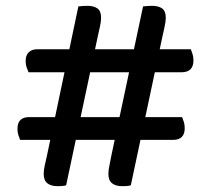

<svg xmlns="http://www.w3.org/2000/svg" viewBox="-20 -634 719 659"><path d="M575 -154H49Q46 -161 43 -170.5Q40 -180 40 -191Q40 -213 50.5 -222.5Q61 -232 79 -232H605Q608 -225 611 -215.5Q614 -206 614 -194Q614 -174 604 -164Q594 -154 575 -154ZM604 -386H78Q75 -393 71.5 -402.5Q68 -412 68 -424Q68 -445 79 -455Q90 -465 108 -465H635Q638 -458 641 -448Q644 -438 644 -427Q644 -406 633.5 -396Q623 -386 604 -386ZM316 -511 207 2Q200 4 192.5 4.5Q185 5 177 5Q155 5 142.5 -5Q130 -15 130 -37Q130 -50 134 -68Q138 -86 141 -99L249 -612Q257 -613 265 -613.5Q273 -614 280 -614Q302 -614 314.5 -605Q327 -596 327 -573Q327 -560 323 -542.5Q319 -525 316 -511ZM538 -511 429 2Q422 4 414.5 4.5Q407 5 399 5Q377 5 364.5 -5Q352 -15 352 -37Q352 -50 356 -68Q360 -86 362 -99L471 -612Q479 -613 487 -613.5Q495 -614 502 -614Q524 -614 536.5 -605Q549 -596 549 -573Q549 -560 545 -542.5Q541 -525 538 -511Z"/></svg>

Font: Baloo Bhaijaan 2 Medium
Style: Regular
Weight: 500
Designer: Sanskriti Dholi, Noopur Datye and Ek Type
Foundry: Ek Type
Version: Version 1.701